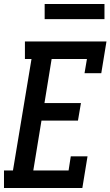

<svg xmlns="http://www.w3.org/2000/svg" viewBox="-34 -943 554 963"><path d="M-14 0V-88H31L124 -647H91V-735H500L474 -576H390L402 -647H225L189 -426H372L357 -338H174L133 -88H310L321 -159H405L379 0ZM190 -847V-923H490V-847Z"/></svg>

Font: Iosevka Slab Semibold Oblique
Style: Regular
Weight: 600
Italic angle: -9°
Monospace: yes
Designer: Belleve Invis
Foundry: Belleve Invis
Version: Version 11.1.1; ttfautohint (v1.8.3)